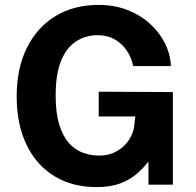

<svg xmlns="http://www.w3.org/2000/svg" viewBox="-20 -753 799 783"><path d="M373.5 10Q274 10 200.8 -35.2Q127.5 -80.5 87.8 -163.5Q48 -246.5 48 -359.5Q48 -474.5 89.8 -558.2Q131.5 -642 206.5 -687.5Q281.5 -733 381.5 -733Q446 -733 499 -712.5Q552 -692 591.2 -656.5Q630.5 -621 652.8 -576.2Q675 -531.5 677 -483.5H523Q516.5 -518 497.2 -546.5Q478 -575 448 -592.2Q418 -609.5 378 -609.5Q330 -609.5 291 -584.8Q252 -560 229.5 -506Q207 -452 207 -363.5Q207 -292 221.8 -244.5Q236.5 -197 261.5 -169.2Q286.5 -141.5 318.5 -130Q350.5 -118.5 384 -118.5Q416 -118.5 441.2 -129.2Q466.5 -140 484.5 -157Q502.5 -174 513 -194.2Q523.5 -214.5 526.5 -234L532 -278H382.5V-379L685 -377.5V0H585.5V-94.5Q567 -70 539.8 -45.8Q512.5 -21.5 472.2 -5.8Q432 10 373.5 10Z"/></svg>

Font: Public Sans Thin
Style: Bold
Weight: 700
Version: Version 2.001